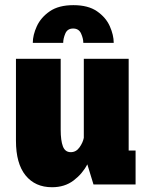

<svg xmlns="http://www.w3.org/2000/svg" viewBox="-20 -734 590 764"><path d="M187 11Q120 11 81.8 -36Q43.5 -83 43.5 -174V-500H221.5V-217.5Q221.5 -175 230.2 -151.8Q239 -128.5 261.5 -128.5Q283 -128.5 296.5 -147.8Q310 -167 313.5 -185.5V-500H492V-135H519.5V0H352L327.5 -80Q308 -42.5 272.8 -15.8Q237.5 11 187 11ZM272 -713.5Q331 -713.5 366.2 -689Q401.5 -664.5 417 -629.5Q432.5 -594.5 432.5 -563.5H311.5Q311.5 -581 302.5 -600.8Q293.5 -620.5 271 -620.5Q248.5 -620.5 240 -600.8Q231.5 -581 231.5 -563.5H110.5Q110.5 -594.5 126.5 -629.5Q142.5 -664.5 178 -689Q213.5 -713.5 272 -713.5Z"/></svg>

Font: Trispace SemiCondensed ExtraBold
Style: Regular
Weight: 800
Width: 4
Designer: Tyler Finck
Foundry: Etcetera Type Company
Version: Version 1.210; ttfautohint (v1.8.3)